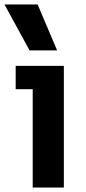

<svg xmlns="http://www.w3.org/2000/svg" viewBox="-41 -837 386 857"><path d="M105 -439H29V-543H244V0H105ZM-21 -817H127L214 -612H91Z"/></svg>

Font: Sora-SIA SemiBold
Style: Regular
Weight: 600
Designer: Jonathan Barnbrook, Julián Moncada
Foundry: Barnbrook Fonts
Version: Version 2.000